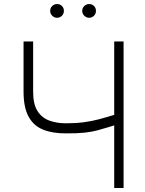

<svg xmlns="http://www.w3.org/2000/svg" viewBox="-20 -933 721 953"><path d="M96.9 -727.3H144.5V-478.7Q144.2 -416.9 165.7 -382.6Q187.1 -348.4 224.3 -334.7Q261.4 -321 307.2 -321Q356.9 -321 395.6 -326.2Q434.3 -331.3 470 -340.7Q505.7 -350.1 546.9 -362.9V-727.3H593.4V0H546.9V-310.7Q540.1 -308.6 534.1 -306.6Q528.1 -304.7 522 -302.9Q490.4 -293 462.7 -285.7Q435 -278.4 399 -274.5Q362.9 -270.6 307.2 -271Q240.1 -270.6 193.2 -289.8Q146.3 -308.9 121.6 -354.6Q96.9 -400.2 96.9 -478.7ZM263.1 -844.8Q249.6 -844.8 239.3 -854.9Q229 -865.1 229 -878.9Q229 -893.5 239.3 -903.2Q249.6 -913 263.1 -913Q277.7 -913 287.5 -903.2Q297.2 -893.5 297.2 -878.9Q297.2 -865.1 287.5 -854.9Q277.7 -844.8 263.1 -844.8ZM422.2 -844.8Q408.7 -844.8 398.4 -854.9Q388.1 -865.1 388.1 -878.9Q388.1 -893.5 398.4 -903.2Q408.7 -913 422.2 -913Q436.8 -913 446.6 -903.2Q456.3 -893.5 456.3 -878.9Q456.3 -865.1 446.6 -854.9Q436.8 -844.8 422.2 -844.8Z"/></svg>

Font: Inter UI Extra Light
Style: Regular
Weight: 200
Designer: Rasmus Andersson
Foundry: rsms
Version: 3.2;8d6f07862